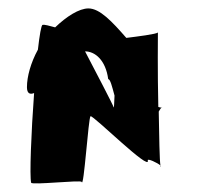

<svg xmlns="http://www.w3.org/2000/svg" viewBox="-20 -695 489 456"><path d="M44 -488C44 -473 51 -470 61 -474C54 -380 50 -276 54 -261C56 -255 172 -268 174 -263C179 -245 190 -416 195 -419C201 -422 338 -286 331 -314C329 -320 355 -308 361 -302C359 -314 358 -369 357 -430C360 -435 362 -439 364 -439C368 -439 362 -439 356 -441C354 -524 355 -612 355 -618C353 -614 304 -608 280 -605C246 -644 217 -675 190 -675C168 -675 138 -656 111 -630C97 -634 85 -637 81 -636C78 -635 74 -612 70 -577C53 -546 44 -513 44 -488ZM182 -573C206 -573 231 -552 237 -507C242 -507 246 -490 252 -468C251 -450 251 -438 250 -440C249 -445 206 -527 182 -573ZM361 -302C361 -300 362 -299 362 -299C363 -300 362 -301 361 -302Z"/></svg>

Font: Ampere
Style: SCUltCnd
Weight: 400
Version: Version 1